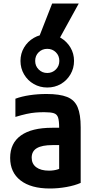

<svg xmlns="http://www.w3.org/2000/svg" viewBox="-20 -1067 540 1097"><path d="M265 10Q157 10 97.5 -36Q38 -82 38 -165Q38 -249 99.5 -293Q161 -337 278 -337H379V-238H280Q220 -238 190.5 -220.5Q161 -203 161 -166Q161 -131 187 -111.5Q213 -92 260 -92Q287 -92 309.5 -99Q332 -106 350 -119L318 -53V-337Q318 -376 312 -395Q306 -414 288 -420Q270 -426 233 -426Q207 -426 183 -424Q159 -422 131.5 -416Q104 -410 68 -399V-503Q103 -516 149 -523Q195 -530 246 -530Q321 -530 363.5 -513Q406 -496 423.5 -454.5Q441 -413 441 -340V-22Q407 -7 359.5 1.5Q312 10 265 10ZM250 -567Q208 -567 173 -587Q138 -607 117.5 -642Q97 -677 97 -719Q97 -761 117.5 -795.5Q138 -830 173 -850.5Q208 -871 250 -871Q293 -871 327.5 -850.5Q362 -830 382.5 -795.5Q403 -761 403 -719Q403 -677 382.5 -642Q362 -607 327.5 -587Q293 -567 250 -567ZM250 -650Q279 -650 299 -670Q319 -690 319 -719Q319 -749 299 -768.5Q279 -788 250 -788Q221 -788 201 -768.5Q181 -749 181 -719Q181 -690 201 -670Q221 -650 250 -650ZM309 -827H192L278 -1047H430Z"/></svg>

Font: M PLUS Code Latin SemiBold
Style: Regular
Weight: 600
Designer: Coji Morishita
Foundry: UNDERFOREST DESIGN
Version: Version 1.002; ttfautohint (v1.8.3)